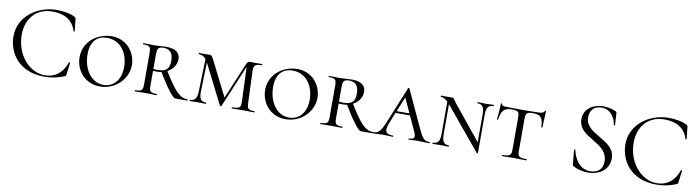

<svg xmlns="http://www.w3.org/2000/svg" viewBox="-29 -1227 6657 1832"><g transform="rotate(10 3299.0 -311.0)"><path d="M415 -636C225 -636 49 -508 49 -318C49 -164 151 12 406 12C469 12 532 1 596 -26C608 -30 609 -33 611 -49L626 -162C626 -165 615 -167 614 -163C575 -51 501 -2 408 -2C253 -2 124 -155 124 -345C124 -506 223 -614 376 -614C487 -614 574 -571 605 -464C606 -460 616 -462 616 -465L604 -578C603 -592 602 -594 590 -601C550 -624 476 -636 415 -636Z M944 12C1090 12 1210 -104 1210 -241C1210 -359 1122 -480 975 -480C852 -480 705 -395 705 -231C705 -101 799 12 944 12ZM974 -9C855 -9 777 -125 775 -265C772 -387 830 -457 933 -457C1064 -457 1137 -346 1140 -218C1143 -85 1070 -9 974 -9Z M1789 -12C1715 -12 1662 -67 1553 -245C1604 -272 1638 -319 1638 -374C1638 -437 1591 -471 1505 -471C1471 -471 1422 -465 1386 -465C1349 -465 1311 -468 1282 -468C1279 -468 1279 -456 1282 -456C1345 -456 1356 -444 1356 -387V-81C1356 -23 1345 -12 1281 -12C1278 -12 1278 0 1281 0C1310 0 1349 -2 1386 -2C1428 -2 1463 0 1492 0C1495 0 1495 -12 1492 -12C1428 -12 1418 -23 1418 -81V-224C1431 -222 1445 -222 1457 -222C1471 -222 1485 -223 1499 -226C1582 -87 1648 0 1672 0H1789C1792 0 1792 -12 1789 -12ZM1418 -242V-385C1418 -433 1425 -457 1479 -457C1542 -457 1573 -421 1573 -347C1573 -281 1551 -239 1464 -239C1444 -239 1430 -240 1418 -242Z M2438 -12C2376 -12 2367 -23 2365 -81L2353 -389C2350 -446 2378 -456 2432 -456C2435 -456 2435 -468 2432 -468C2411 -468 2395 -467 2365 -467C2342 -467 2321 -468 2312 -468C2301 -468 2288 -458 2282 -443L2134 -90L1970 -416C1948 -460 1942 -468 1924 -468C1915 -468 1897 -467 1876 -467C1863 -467 1840 -468 1821 -468C1817 -468 1817 -456 1821 -456C1842 -456 1867 -450 1891 -420L1882 -109C1880 -39 1862 -12 1813 -12C1810 -12 1810 0 1813 0C1836 0 1864 -2 1891 -2C1921 -2 1945 0 1968 0C1971 0 1971 -12 1968 -12C1919 -12 1900 -39 1902 -109L1910 -390L1913 -385L2104 -7C2106 -2 2117 -2 2119 -7L2291 -416L2304 -81C2306 -23 2293 -12 2220 -12C2217 -12 2217 0 2220 0C2252 0 2289 -2 2335 -2C2373 -2 2410 0 2438 0C2441 0 2441 -12 2438 -12Z M2742 12C2888 12 3008 -104 3008 -241C3008 -359 2920 -480 2773 -480C2650 -480 2503 -395 2503 -231C2503 -101 2597 12 2742 12ZM2772 -9C2653 -9 2575 -125 2573 -265C2570 -387 2628 -457 2731 -457C2862 -457 2935 -346 2938 -218C2941 -85 2868 -9 2772 -9Z M3587 -12C3513 -12 3460 -67 3351 -245C3402 -272 3436 -319 3436 -374C3436 -437 3389 -471 3303 -471C3269 -471 3220 -465 3184 -465C3147 -465 3109 -468 3080 -468C3077 -468 3077 -456 3080 -456C3143 -456 3154 -444 3154 -387V-81C3154 -23 3143 -12 3079 -12C3076 -12 3076 0 3079 0C3108 0 3147 -2 3184 -2C3226 -2 3261 0 3290 0C3293 0 3293 -12 3290 -12C3226 -12 3216 -23 3216 -81V-224C3229 -222 3243 -222 3255 -222C3269 -222 3283 -223 3297 -226C3380 -87 3446 0 3470 0H3587C3590 0 3590 -12 3587 -12ZM3216 -242V-385C3216 -433 3223 -457 3277 -457C3340 -457 3371 -421 3371 -347C3371 -281 3349 -239 3262 -239C3242 -239 3228 -240 3216 -242Z M4133 -12C4081 -12 4064 -32 4016 -137L3856 -483C3853 -488 3846 -488 3844 -483L3700 -132C3657 -29 3639 -12 3580 -12C3574 -12 3574 0 3580 0C3619 0 3640 -4 3687 -4C3729 -4 3747 0 3780 0C3785 0 3785 -12 3780 -12C3711 -12 3689 -39 3723 -123L3766 -230H3906L3973 -84C3999 -28 3984 -12 3935 -12C3929 -12 3929 0 3935 0C3963 0 3987 -4 4017 -4C4054 -4 4096 0 4133 0C4139 0 4139 -12 4133 -12ZM3774 -248 3832 -391 3898 -248Z M4676 -468C4653 -468 4624 -465 4597 -465C4568 -465 4544 -468 4521 -468C4517 -468 4517 -456 4521 -456C4570 -456 4587 -429 4587 -359V-90L4322 -416C4293 -452 4292 -468 4275 -468C4251 -468 4241 -467 4222 -467C4206 -467 4185 -468 4166 -468C4163 -468 4163 -456 4166 -456C4188 -456 4208 -446 4234 -421V-109C4234 -39 4216 -12 4166 -12C4163 -12 4163 0 4166 0C4189 0 4217 -2 4245 -2C4274 -2 4298 0 4321 0C4324 0 4324 -12 4321 -12C4272 -12 4254 -39 4254 -109V-400C4258 -396 4262 -391 4266 -386L4596 13C4598 15 4607 14 4607 11V-359C4607 -429 4626 -456 4676 -456C4680 -456 4680 -468 4676 -468Z M4855 -455C4916 -455 4926 -444 4926 -389V-81C4926 -23 4913 -12 4839 -12C4835 -12 4835 0 4839 0C4871 0 4913 -2 4956 -2C5003 -2 5042 0 5074 0C5078 0 5078 -12 5074 -12C5000 -12 4988 -23 4988 -81V-387C4988 -441 4999 -455 5058 -455C5134 -455 5157 -427 5159 -338C5159 -334 5171 -334 5171 -338C5171 -364 5175 -458 5178 -494C5178 -498 5167 -498 5166 -494C5159 -473 5134 -470 5089 -470C5055 -470 5019 -468 4956 -468C4901 -468 4848 -469 4805 -470C4786 -470 4753 -470 4753 -490C4753 -497 4741 -496 4741 -490C4741 -452 4734 -367 4730 -338C4730 -334 4741 -334 4741 -338C4755 -427 4780 -455 4855 -455Z M5583 -508C5583 -566 5614 -621 5694 -621C5792 -621 5830 -533 5837 -480C5838 -474 5849 -475 5849 -480L5842 -595C5842 -602 5837 -608 5827 -612C5788 -629 5746 -636 5709 -636C5617 -636 5523 -585 5523 -480C5523 -294 5811 -310 5811 -119C5811 -32 5750 -4 5691 -4C5585 -4 5534 -100 5517 -180C5516 -185 5504 -184 5505 -178L5518 -42C5519 -32 5521 -27 5528 -23C5573 1 5621 12 5668 12C5801 12 5874 -64 5874 -159C5874 -346 5583 -337 5583 -508Z M6344 -636C6154 -636 5978 -508 5978 -318C5978 -164 6080 12 6335 12C6398 12 6461 1 6525 -26C6537 -30 6538 -33 6540 -49L6555 -162C6555 -165 6544 -167 6543 -163C6504 -51 6430 -2 6337 -2C6182 -2 6053 -155 6053 -345C6053 -506 6152 -614 6305 -614C6416 -614 6503 -571 6534 -464C6535 -460 6545 -462 6545 -465L6533 -578C6532 -592 6531 -594 6519 -601C6479 -624 6405 -636 6344 -636Z"/></g></svg>

Font: Cormorant SC
Style: Regular
Weight: 400
Designer: Christian Thalmann (Catharsis Fonts)
Version: Version 1.000;PS 001.000;hotconv 1.0.70;makeotf.lib2.5.58329